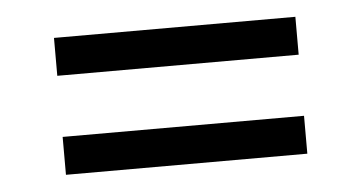

<svg xmlns="http://www.w3.org/2000/svg" viewBox="-30 -513 594 313"><g transform="rotate(-5 266.5 -357.0)"><path d="M67 -245ZM462 -307V-245H67V-307ZM462 -469V-407H67V-469Z"/></g></svg>

Font: Rosa Sans Light
Style: Regular
Weight: 300
Designer: Pentagram / MCKL
Foundry: Pentagram / MCKL
Version: Version 1.005;September 16, 2019;FontCreator 11.5.0.2425 64-